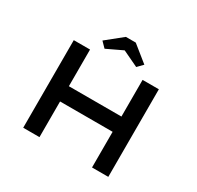

<svg xmlns="http://www.w3.org/2000/svg" viewBox="-186 -1115 1362 1329"><g transform="rotate(30 495.0 -450.0)"><path d="M704 0V-700H834V0ZM154 0V-700H284V0ZM208 -285 209 -407H767V-285ZM368 -755 327 -797 455 -900H534L662 -797L621 -755L480 -822H509Z"/></g></svg>

Font: Lexend Peta Medium
Style: Regular
Weight: 500
Designer: Bonnie Shaver-Troup, Thomas Jockin
Foundry: Lexend
Version: Version 1.007